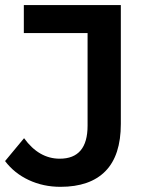

<svg xmlns="http://www.w3.org/2000/svg" viewBox="-33 -720 580 750"><path d="M-13.2 -90.8 61 -180.2Q119.1 -100.1 200.2 -100.1Q309.1 -100.1 309.1 -229V-590.8H60.1V-700.2H439V-235.8Q439 -112.8 378.9 -51.5Q318.8 9.8 203.1 9.8Q136.2 9.8 79.6 -16.6Q22.9 -43 -13.2 -90.8Z"/></svg>

Font: Montserrat SemiBold
Style: Regular
Weight: 600
Designer: Julieta Ulanovsky
Foundry: Julieta Ulanovsky
Version: Version 7.200